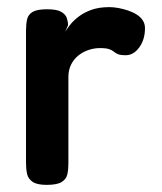

<svg xmlns="http://www.w3.org/2000/svg" viewBox="-20 -509 455 539"><path d="M111 10Q84 10 71.5 1.5Q59 -7 56 -21Q53 -35 53 -52V-423Q53 -441 56 -454.5Q59 -468 71.5 -475.5Q84 -483 112 -483Q139 -483 151.5 -476Q164 -469 167.5 -458.5Q171 -448 171 -438L163 -420Q168 -428 177 -439.5Q186 -451 201 -462.5Q216 -474 237 -481.5Q258 -489 287 -489Q299 -489 312.5 -486.5Q326 -484 339.5 -479.5Q353 -475 364 -468Q375 -461 381 -451.5Q387 -442 387 -430Q387 -398 371 -376Q355 -354 333 -354Q318 -354 311 -357Q304 -360 299.5 -364Q295 -368 286.5 -371Q278 -374 260 -374Q245 -374 229.5 -369Q214 -364 201 -354Q188 -344 180 -328.5Q172 -313 172 -293V-50Q172 -33 169 -19.5Q166 -6 153 2Q140 10 111 10Z"/></svg>

Font: Fredoka Light Medium
Style: Regular
Weight: 500
Version: Version 2.001